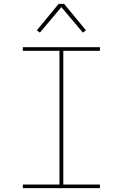

<svg xmlns="http://www.w3.org/2000/svg" viewBox="-20 -981 640 1001"><path d="M99 0V-19H290V-716H99V-735H501V-716H310V-19H501V0ZM188 -811 172 -823 286 -961H314L428 -823L412 -811L300 -944Z"/></svg>

Font: Iosevka HT Thin Extended
Style: Regular
Weight: 100
Width: 7
Monospace: yes
Designer: Belleve Invis
Foundry: Belleve Invis
Version: Version 32.3.0; ttfautohint (v1.8.4)